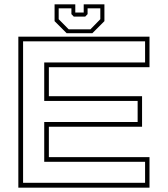

<svg xmlns="http://www.w3.org/2000/svg" viewBox="-20 -870 778 890"><path d="M65 0V-700H673V-558.5H206.5V-424H638.5V-282.5H206.5V-141.5H673V0ZM87 -22.5H652.5V-120H185V-304.5H618V-402H185V-580.5H652.5V-678.5H87ZM289 -716 233 -772V-850H329V-812H368V-850H464V-772L408 -716ZM298.5 -734H399L445 -781V-831.5H386V-804.5L375 -793H322L311 -804.5V-831.5H252V-781Z"/></svg>

Font: Tourney Expanded ExtraLight
Style: Regular
Weight: 200
Width: 7
Designer: Tyler Finck
Foundry: Etcetera Type Co
Version: Version 1.010; ttfautohint (v1.8.3)